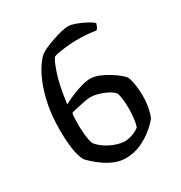

<svg xmlns="http://www.w3.org/2000/svg" viewBox="-160 -784 845 898"><g transform="rotate(-30 263.0 -335.0)"><path d="M261.5 0Q232.2 0 203.6 -11.5Q175 -23 151.1 -40Q127.2 -57 110.3 -72.5Q93.3 -88 87.3 -95Q71.3 -124 65.3 -169.4Q59.3 -214.8 59.3 -267Q59.3 -343.8 71.6 -403.8Q84 -463.8 102.2 -507.3Q120.4 -550.8 139.7 -577.9Q159 -605 172.8 -615.8Q182.5 -623.2 203.5 -632.7Q224.5 -642.2 249.7 -650.7Q275 -659.2 297.9 -664.6Q320.8 -670 335.5 -670Q350.5 -670 375.7 -660.8Q400.8 -651.7 424.3 -639.1Q447.8 -626.6 456.8 -616.8Q453.2 -603.6 449.4 -596.8Q445.6 -590 440.6 -586.1Q412.8 -591.1 386.3 -592.6Q359.7 -594.1 336.2 -594.1Q319.2 -594.1 295.1 -592Q271 -589.9 248 -586.4Q225 -582.9 212.2 -577.9Q201 -567.2 181.5 -509.9Q162.1 -452.6 149.4 -355Q166.4 -365 193.3 -376.5Q220.3 -388 249.6 -397Q278.9 -406 301.5 -406Q324.1 -406 349.5 -395.5Q375 -385 398.3 -370.4Q421.6 -355.8 438.1 -341.9Q454.7 -328 458.7 -321Q467.7 -300 471.7 -271Q475.7 -242 475.7 -216Q475.7 -179.7 470.2 -151.8Q464.7 -124 456.7 -104Q442.7 -84.8 413.7 -60.3Q384.8 -35.8 346.1 -17.9Q307.4 0 261.5 0ZM298.4 -70.7Q308.9 -70.7 323 -73.9Q337.1 -77.1 352 -84Q367 -90.8 377.2 -99.5Q382.4 -113.3 385.9 -139.5Q389.4 -165.8 389.4 -197Q389.4 -219.7 386.8 -243.9Q384.2 -268.1 378 -282.5Q364.2 -297.5 342 -308.3Q319.7 -319 298 -324.7Q276.3 -330.5 261.7 -330.5Q247.5 -330.5 225.8 -326.3Q204.1 -322.2 183.2 -317.5Q162.4 -312.8 150.4 -308.8Q148.4 -299 147.4 -284.4Q146.4 -269.8 146.4 -250.4Q146.4 -226 148.4 -201.5Q150.4 -177 154.4 -159.3Q158.4 -141.6 163.1 -136.6Q180.8 -116.1 204.9 -101.4Q229 -86.7 253.8 -78.7Q278.5 -70.7 298.4 -70.7Z"/></g></svg>

Font: Texturina Medium
Style: Regular
Weight: 500
Designer: Guillermo Torres Carreño
Foundry: Omnibus-Type
Version: Version 1.003